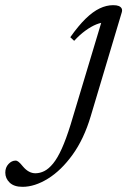

<svg xmlns="http://www.w3.org/2000/svg" viewBox="-242 -459 503 743"><path d="M109 -9Q83 78.5 39 139.5Q-5 200.5 -56.2 232.2Q-107.5 264 -155 264Q-187.5 264 -204.5 247.8Q-221.5 231.5 -221.5 209Q-221.5 189 -209.2 175.8Q-197 162.5 -181.5 162.5Q-176 162.5 -169.8 167.5Q-163.5 172.5 -153 185.5Q-142 198.5 -130 205Q-118 211.5 -105 211.5Q-87.5 211.5 -70.5 203Q-53.5 194.5 -36.5 173.8Q-19.5 153 -3 116.5Q13.5 80 31 24L153.5 -383.5L168 -372.5Q152 -373 131.2 -364.8Q110.5 -356.5 88.2 -340.2Q66 -324 45 -301L30 -315Q61.5 -359.5 89.5 -386.8Q117.5 -414 143.8 -426.5Q170 -439 196 -439Q209.5 -439 217.5 -435.8Q225.5 -432.5 228.8 -426.2Q232 -420 229 -410.5Z"/></svg>

Font: Newsreader 20pt
Style: Italic
Weight: 400
Italic angle: -17°
Version: Version 1.003